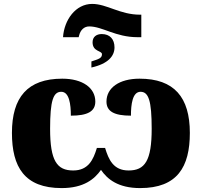

<svg xmlns="http://www.w3.org/2000/svg" viewBox="-20 -951 1031 981"><path d="M382 -761 384 -769C391 -798 410 -816 436 -816C503 -816 571 -761 682 -761H702V-876H695C593 -876 526 -931 451 -931C366 -931 308 -849 302 -761ZM447 -606C532 -625 565 -664 565 -709C565 -750 542 -777 500 -777C473 -777 453 -763 453 -735C453 -686 501 -693 501 -674C501 -653 483 -649 447 -637ZM295 10C408 10 463 -36 496 -83C528 -36 583 10 696 10C886 10 950 -98 950 -272C950 -454 870 -549 693 -549C589 -549 524 -502 524 -432C524 -382 563 -360 649 -360C649 -418 657 -482 698 -482C739 -482 755 -437 755 -293C755 -129 720 -80 637 -80C559 -80 535 -136 517 -195H475C457 -136 432 -80 354 -80C271 -80 236 -129 236 -293C236 -437 252 -482 293 -482C334 -482 342 -418 342 -360C428 -360 467 -382 467 -432C467 -502 402 -549 298 -549C121 -549 41 -454 41 -272C41 -98 105 10 295 10Z"/></svg>

Font: UArctic Serif Black
Style: Regular
Weight: 900
Designer: Customization by Puisto advertising & original work Monotype Design Team
Foundry: Monotype Imaging Inc.
Version: Version 2.004